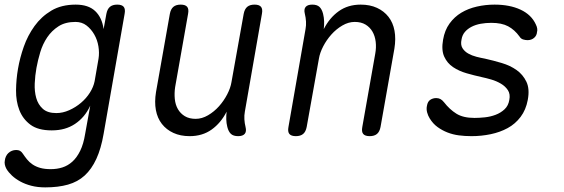

<svg xmlns="http://www.w3.org/2000/svg" viewBox="-24 -580 2444 832"><path d="M367 -122Q355 -96 338.5 -76.5Q322 -57 301 -43Q280 -29 255 -22Q230 -15 200 -15Q141 -15 108 -39.5Q75 -64 60 -102.5Q45 -141 45.5 -188.5Q46 -236 54 -282Q62 -329 79 -377.5Q96 -426 125.5 -467Q155 -508 198.5 -534Q242 -560 304 -560Q359 -560 388.5 -532Q418 -504 425 -454L437 -520Q441 -541 452.5 -550.5Q464 -560 484 -560Q504 -560 512 -550.5Q520 -541 516 -520L425 0Q414 64 393.5 108.5Q373 153 343 180.5Q313 208 270.5 220Q228 232 172 232Q139 232 112 225Q85 218 64 206.5Q43 195 28 181Q13 167 4 152Q-1 143 -3 133.5Q-5 124 -3 115Q-2 106 2 97.5Q6 89 12.5 83Q19 77 27.5 73.5Q36 70 46 70Q56 70 62.5 73.5Q69 77 75 86Q83 98 93 110.5Q103 123 117 132.5Q131 142 150 147.5Q169 153 196 153Q223 153 246.5 145.5Q270 138 289.5 120.5Q309 103 323.5 73.5Q338 44 345 0ZM220 -90Q248 -90 276 -102.5Q304 -115 327 -134.5Q350 -154 365.5 -178.5Q381 -203 386 -228L403 -326Q407 -351 402.5 -379Q398 -407 384.5 -430.5Q371 -454 351 -469.5Q331 -485 303 -485Q259 -485 229.5 -466Q200 -447 180.5 -418Q161 -389 150.5 -354Q140 -319 134 -286Q128 -253 126.5 -218.5Q125 -184 133 -155.5Q141 -127 161.5 -108.5Q182 -90 220 -90Z M1008 10Q987 10 976.5 0Q966 -10 961 -30Q957 -46 956.5 -62.5Q956 -79 958 -96Q933 -47 893 -18.5Q853 10 798 10Q758 10 727.5 -4Q697 -18 677.5 -43Q658 -68 651.5 -103Q645 -138 652 -181L712 -520Q716 -541 727.5 -550.5Q739 -560 759 -560Q779 -560 787 -550.5Q795 -541 791 -520L735 -203Q731 -176 733.5 -151Q736 -126 747 -107Q758 -88 777 -76.5Q796 -65 824 -65Q851 -65 877.5 -80.5Q904 -96 925 -119.5Q946 -143 960.5 -171Q975 -199 979 -224L1032 -520Q1036 -541 1047.5 -550.5Q1059 -560 1079 -560Q1099 -560 1107 -550.5Q1115 -541 1111 -520L1037 -96Q1034 -80 1035 -63Q1036 -46 1040 -30Q1045 -10 1036.5 0Q1028 10 1008 10Z M1329 -560Q1350 -560 1360.5 -550Q1371 -540 1376 -520Q1380 -504 1380.5 -487.5Q1381 -471 1379 -454Q1404 -503 1444 -531.5Q1484 -560 1539 -560Q1579 -560 1609.5 -546Q1640 -532 1659.5 -507Q1679 -482 1685.5 -447Q1692 -412 1685 -369L1625 -30Q1621 -9 1609.5 0.5Q1598 10 1578 10Q1558 10 1550 0.5Q1542 -9 1546 -30L1602 -347Q1607 -374 1604 -399Q1601 -424 1590 -443Q1579 -462 1560 -473.5Q1541 -485 1513 -485Q1486 -485 1459.5 -469.5Q1433 -454 1412 -430.5Q1391 -407 1376.5 -379Q1362 -351 1358 -326L1305 -30Q1301 -9 1289.5 0.5Q1278 10 1258 10Q1238 10 1230 0.5Q1222 -9 1226 -30L1300 -454Q1303 -470 1302 -487Q1301 -504 1297 -520Q1292 -540 1300.5 -550Q1309 -560 1329 -560Z M2019 10Q1990 10 1964 6.5Q1938 3 1915 -6Q1892 -15 1872 -29.5Q1852 -44 1838 -67Q1831 -78 1827 -92.5Q1823 -107 1826 -121Q1829 -140 1840.5 -147.5Q1852 -155 1866 -155Q1876 -155 1884 -151Q1892 -147 1900 -137Q1924 -106 1953.5 -87.5Q1983 -69 2032 -69Q2052 -69 2076.5 -71.5Q2101 -74 2123.5 -82.5Q2146 -91 2162.5 -106.5Q2179 -122 2183 -147Q2188 -172 2177 -189Q2166 -206 2146.5 -217.5Q2127 -229 2104.5 -235.5Q2082 -242 2063 -246Q2031 -253 1998 -262.5Q1965 -272 1939.5 -289Q1914 -306 1901 -334.5Q1888 -363 1896 -408Q1903 -449 1924 -478Q1945 -507 1975 -525Q2005 -543 2042.5 -551.5Q2080 -560 2119 -560Q2185 -560 2232 -538Q2279 -516 2298 -474Q2303 -464 2304 -455.5Q2305 -447 2303 -441Q2302 -426 2290.5 -416Q2279 -406 2262 -406Q2253 -406 2243 -409Q2233 -412 2227 -422Q2206 -451 2178 -466Q2150 -481 2105 -481Q2081 -481 2059 -477Q2037 -473 2019.5 -464Q2002 -455 1990.5 -441.5Q1979 -428 1976 -409Q1971 -386 1980 -371.5Q1989 -357 2005 -348Q2021 -339 2040.5 -334Q2060 -329 2077 -326Q2113 -318 2150 -307Q2187 -296 2214.5 -276.5Q2242 -257 2257 -226Q2272 -195 2263 -147Q2255 -104 2232 -73.5Q2209 -43 2176 -25Q2143 -7 2102.5 1.5Q2062 10 2019 10Z"/></svg>

Font: Maple Mono Light
Style: Italic
Weight: 300
Italic angle: -10°
Monospace: yes
Designer: subframe7536
Version: Version 7.000